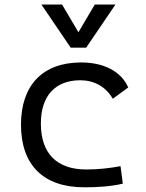

<svg xmlns="http://www.w3.org/2000/svg" viewBox="-20 -796 626 826"><path d="M342.8 9.8C397 9.8 454.6 6.8 508.3 -5.9L498.5 -81.1C451.2 -72.3 401.4 -66.9 351.1 -66.9C224.6 -66.9 155.8 -135.7 155.8 -264.6C155.8 -383.3 217.8 -450.7 325.2 -450.7C383.3 -450.7 434.1 -424.8 465.3 -371.1L531.7 -419.9C501.5 -488.3 427.7 -527.3 329.1 -527.3C163.1 -527.3 70.3 -428.7 70.3 -259.8C70.3 -85 167.5 9.8 342.8 9.8ZM284.2 -590.8H350.6L476.6 -776.4H387.7L317.4 -657.2L247.1 -776.4H158.2Z"/></svg>

Font: Cascadia Mono PL SemiLight
Style: Regular
Weight: 350
Monospace: yes
Designer: Aaron Bell
Foundry: Saja Typeworks
Version: Version 2404.023